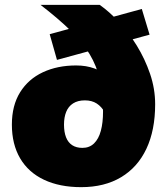

<svg xmlns="http://www.w3.org/2000/svg" viewBox="-20 -760 690 792"><path d="M147 -740H391Q430 -713 470.5 -669.5Q511 -626 544.5 -571.5Q578 -517 599 -455.5Q620 -394 620 -330Q620 -223 584 -146.5Q548 -70 479.5 -29Q411 12 315 12Q226 12 161.5 -18.5Q97 -49 63 -107Q29 -165 29 -246Q29 -325 63 -379.5Q97 -434 157 -462Q217 -490 294 -490Q336 -490 370 -477.5Q404 -465 435 -439.5Q466 -414 497 -374L434 -237Q426 -272 412.5 -296Q399 -320 379 -333Q359 -346 330 -346Q301 -346 281.5 -333.5Q262 -321 253 -298.5Q244 -276 244 -246Q244 -215 252.5 -193.5Q261 -172 278 -161Q295 -150 320 -150Q349 -150 368 -168.5Q387 -187 396 -220.5Q405 -254 405 -299Q405 -374 392 -431Q379 -488 349.5 -537Q320 -586 270.5 -634.5Q221 -683 147 -740ZM215 -513 185 -619 565 -723 597 -617Z"/></svg>

Font: Azeret Mono Thin Black
Style: Regular
Weight: 900
Version: Version 1.002